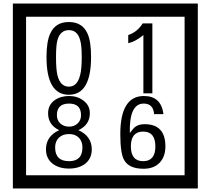

<svg xmlns="http://www.w3.org/2000/svg" viewBox="-20 -980 1195 1090"><path d="M1103 90H53V-960H1103ZM1028 15V-885H128V15ZM497 -656Q497 -442 371 -442Q244 -442 244 -656Q244 -744 265 -789Q294 -855 371 -855Q448 -855 477 -789Q497 -745 497 -656ZM444 -656Q444 -723 435 -752Q420 -809 371 -809Q322 -809 306 -752Q298 -723 298 -656Q298 -587 306 -553Q322 -488 371 -488Q419 -488 435 -554Q444 -587 444 -656ZM845 -450H794V-781Q748 -743 708 -735V-781Q759 -798 790 -847H845ZM501 -132Q501 -79 462 -49Q426 -23 372 -23Q317 -23 281 -49Q241 -79 241 -132Q241 -207 316 -241Q253 -271 253 -337Q253 -384 290 -411Q324 -435 372 -435Q419 -435 452 -410Q490 -383 490 -337Q490 -271 425 -241Q501 -207 501 -132ZM440 -326Q440 -392 372 -392Q303 -392 303 -326Q303 -297 322.5 -279Q342 -261 372 -261Q401 -261 420.5 -279Q440 -297 440 -326ZM448 -143Q448 -178 427.5 -198.5Q407 -219 372 -219Q336 -219 314.5 -198.5Q293 -178 293 -143Q293 -65 372 -65Q448 -65 448 -143ZM919 -149Q919 -91 886.5 -56.5Q854 -22 795 -22Q711 -22 684 -73Q663 -111 663 -219Q663 -435 797 -435Q895 -435 908 -332H855Q850 -392 796 -392Q713 -392 717 -225Q738 -253 748 -260Q768 -275 801 -275Q919 -275 919 -149ZM862 -149Q862 -233 793 -233Q723 -233 723 -149Q723 -65 793 -65Q862 -65 862 -149Z"/></svg>

Font: Unicode BMP Fallback SIL
Style: Regular
Weight: 400
Foundry: NRSI, SIL International
Version: Version 5.1 Based on Unicode 5.1